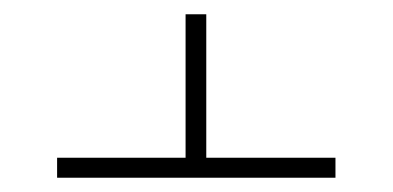

<svg xmlns="http://www.w3.org/2000/svg" viewBox="-20 -592 550 269"><path d="M60 -343V-371H240V-572H269V-371H450V-343Z"/></svg>

Font: Noto Serif Hebrew SemiCondensed Thin
Style: Regular
Weight: 100
Width: 4
Designer: Monotype Design Team
Foundry: Monotype Imaging Inc.
Version: Version 2.004; ttfautohint (v1.8.4.7-5d5b)